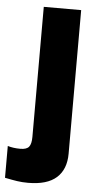

<svg xmlns="http://www.w3.org/2000/svg" viewBox="-97 -605 467 890"><g transform="rotate(5 137.0 -159.5)"><path d="M-40 236V88Q-14 96 19 96Q48 96 59 82.5Q70 69 70 36V-569H244V99Q244 172 200.5 211Q157 250 68 250Q41 250 17.5 246.5Q-6 243 -40 236Z"/></g></svg>

Font: Biryani Heavy
Style: Regular
Weight: 900
Designer: Dan Reynolds and Mathieu Réguer
Foundry: Dan Reynolds and Mathieu Réguer
Version: Version 1.003; ttfautohint (v1.1) -l 5 -r 5 -G 72 -x 0 -D la